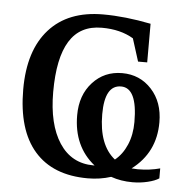

<svg xmlns="http://www.w3.org/2000/svg" viewBox="-42 -511 528 561"><g transform="rotate(5 222.0 -230.5)"><path d="M235.4 9.8Q132.8 9.8 78.9 -52Q24.9 -113.8 24.9 -232.9Q24.9 -347.2 80.6 -409.2Q136.2 -471.2 238.8 -471.2Q303.2 -471.2 378.9 -456.1V-342.8H352.1L331.1 -409.2Q293 -432.1 238.3 -432.1Q174.3 -432.1 143.6 -382.3Q112.8 -332.5 112.8 -232.9Q112.8 -138.2 148.4 -83.7Q184.1 -29.3 249 -29.3H252Q188.5 -80.1 188.5 -171.4Q188.5 -230.5 222.7 -267.8Q256.8 -305.2 309.1 -305.2Q361.3 -305.2 395.5 -267.8Q429.7 -230.5 429.7 -171.4Q429.7 -82.5 360.4 -30.3L378.4 -29.3Q413.6 -29.3 443.8 -37.6V-8.3Q432.1 -0.5 410.9 4.6Q389.6 9.8 366.2 9.8Q332.5 9.8 303.2 -0.5Q271 9.8 235.4 9.8ZM261.2 -180.7Q261.2 -90.3 309.6 -51.8Q331.5 -69.3 344.2 -98.9Q356.9 -128.4 356.9 -166Q356.9 -266.1 309.1 -266.1Q261.2 -266.1 261.2 -180.7Z"/></g></svg>

Font: Tinos
Style: Regular
Weight: 400
Designer: Steve Matteson
Foundry: Monotype Imaging Inc.
Version: Version 1.23